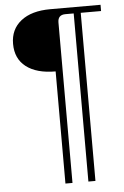

<svg xmlns="http://www.w3.org/2000/svg" viewBox="-58 -639 616 950"><g transform="rotate(-5 249.5 -164.0)"><path d="M30 -442Q30 -514 82.5 -555.5Q135 -597 228 -597H478V-566H377V269H342V-566H301Q263 -566 263 -528V269H228V-288Q134 -288 82 -328Q30 -368 30 -442Z"/></g></svg>

Font: Unna
Style: Regular
Weight: 400
Designer: Jorge de Buen U.
Foundry: Omnibus-Type
Version: Version 2.006;PS 002.006;hotconv 1.0.70;makeotf.lib2.5.58329